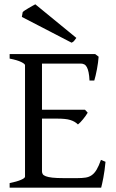

<svg xmlns="http://www.w3.org/2000/svg" viewBox="-20 -864 536 884"><path d="M465.8 -119.1Q461.9 -77.1 455.8 -45.7Q449.7 -14.2 445.8 0H24.4V-21Q57.6 -27.8 76.4 -35.9Q95.2 -43.9 95.2 -50.8V-564Q95.2 -569.8 77.4 -578.6Q59.6 -587.4 24.4 -594.2V-615.2H418L434.1 -603Q433.1 -590.3 431.2 -575.2Q429.2 -560.1 426.3 -544.9Q423.3 -529.8 420.2 -516.1Q417 -502.4 414.1 -493.2H392.1Q391.1 -515.6 387.9 -530.8Q384.8 -545.9 379.9 -554.9Q375 -564 367.9 -567.6Q360.8 -571.3 352.1 -571.3H173.3V-358.9H371.1L383.8 -345.2Q379.9 -338.4 374.3 -330.6Q368.7 -322.8 362.5 -315.2Q356.4 -307.6 350.3 -301.3Q344.2 -294.9 338.9 -291Q331.5 -298.3 323 -303.2Q314.5 -308.1 303.5 -311.5Q292.5 -314.9 277.6 -316.4Q262.7 -317.9 242.2 -317.9H173.3V-75.2Q173.3 -67.9 176.8 -62.3Q180.2 -56.6 190.9 -52.5Q201.7 -48.3 221.2 -46.1Q240.7 -43.9 272.9 -43.9H335.9Q358.4 -43.9 374.3 -46.4Q390.1 -48.8 402.3 -57.4Q414.6 -65.9 424.6 -82.5Q434.6 -99.1 444.8 -127.9ZM331.5 -689.5Q324.7 -680.2 321 -675.5Q317.4 -670.9 309.6 -667.5L80.6 -786.1L84.5 -808.1Q87.9 -812 95.5 -816.9Q103 -821.8 111.8 -826.9Q120.6 -832 128.9 -836.7Q137.2 -841.3 142.6 -844.2Z"/></svg>

Font: Noto Serif Devanagari
Style: Regular
Weight: 400
Designer: Monotype Design Team
Foundry: Monotype Imaging Inc.
Version: Version 1.01